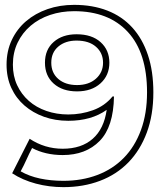

<svg xmlns="http://www.w3.org/2000/svg" viewBox="-20 -745 677 790"><path d="M238 -133Q315 -133 361.5 -174Q408 -215 419 -293Q356 -248 261 -248Q207 -248 161 -264.5Q115 -281 80.5 -311Q46 -341 26.5 -383.5Q7 -426 7 -479Q7 -535 28.5 -580.5Q50 -626 87.5 -658Q125 -690 175.5 -707.5Q226 -725 285 -725Q361 -725 421.5 -701.5Q482 -678 524 -632Q566 -586 588.5 -519Q611 -452 611 -365Q611 -272 584 -199.5Q557 -127 508.5 -77Q460 -27 391.5 -1Q323 25 241 25Q182 25 127.5 10.5Q73 -4 30 -32L102 -174Q164 -133 238 -133ZM449 -348Q447 -223 390 -165Q333 -107 238 -107Q202 -107 170 -114.5Q138 -122 112 -136Q99 -111 89 -88.5Q79 -66 65 -40Q100 -20 144.5 -10.5Q189 -1 241 -1Q317 -1 380.5 -25Q444 -49 489.5 -95.5Q535 -142 560 -210Q585 -278 585 -365Q585 -528 506 -613.5Q427 -699 285 -699Q232 -699 186 -683.5Q140 -668 106 -639Q72 -610 52.5 -569.5Q33 -529 33 -479Q33 -432 50.5 -394.5Q68 -357 98.5 -330Q129 -303 171 -288.5Q213 -274 261 -274Q314 -274 362.5 -291.5Q411 -309 443 -348ZM430 -487Q430 -435 393.5 -402Q357 -369 297 -369Q237 -369 201 -401Q165 -433 165 -487Q165 -541 201 -572.5Q237 -604 295 -604Q358 -604 394 -571.5Q430 -539 430 -487ZM404 -487Q404 -527 375 -552.5Q346 -578 295 -578Q249 -578 220 -553.5Q191 -529 191 -487Q191 -445 220 -420Q249 -395 297 -395Q345 -395 374.5 -421Q404 -447 404 -487Z"/></svg>

Font: CMG Sans Outline
Style: Outline
Weight: 700
Designer: Julieta Ulanovsky
Foundry: Julieta Ulanovsky
Version: Version 7.200